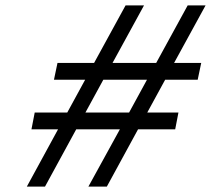

<svg xmlns="http://www.w3.org/2000/svg" viewBox="-20 -690 778 708"><path d="M192 -458 179 -396H294L228 -275H108L96 -213H194L79 -2H146L261 -213H422L306 -2H374L489 -213H626L638 -275H523L589 -396H709L722 -458H622L738 -670H672L556 -458H395L511 -670H443L327 -458ZM295 -275 361 -396H522L456 -275Z"/></svg>

Font: LT Wave Text Light Italic
Style: Regular
Weight: 300
Designer: Daniel Lyons
Version: Version 2.5 (Glyphs App)